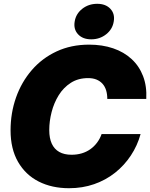

<svg xmlns="http://www.w3.org/2000/svg" viewBox="-20 -972 785 1003"><path d="M340.8 11.2Q251 11.2 182.1 -23.7Q113.3 -58.6 74.2 -126.5Q35.2 -194.3 35.2 -291Q35.2 -381.8 63.7 -462.6Q92.3 -543.5 146 -605.7Q199.7 -668 275.6 -703.4Q351.6 -738.8 445.3 -738.8Q514.6 -738.8 571.3 -719.5Q627.9 -700.2 667.7 -663.3Q707.5 -626.5 727.5 -574Q747.6 -521.5 744.1 -455.1H540.5Q540.5 -480.5 534.2 -500.7Q527.8 -521 515.1 -534.9Q502.4 -548.8 483.9 -556.4Q465.3 -564 440.4 -564Q388.2 -564 349.9 -539.3Q311.5 -514.6 286.6 -474.4Q261.7 -434.1 249.5 -386.2Q237.3 -338.4 237.3 -292.5Q237.3 -250 250.5 -221.4Q263.7 -192.9 289.6 -178.2Q315.4 -163.6 354 -163.6Q382.3 -163.6 407 -170.9Q431.6 -178.2 451.7 -192.4Q471.7 -206.5 486.8 -226.6Q502 -246.6 510.7 -271.5H714.4Q697.8 -211.4 663.6 -159.7Q629.4 -107.9 581.1 -69.6Q532.7 -31.2 471.9 -10Q411.1 11.2 340.8 11.2ZM456.5 -766.6Q412.1 -766.6 387.7 -793Q363.3 -819.3 370.1 -859.4Q376.5 -899.9 409.7 -926Q442.9 -952.1 487.8 -952.1Q532.2 -952.1 556.6 -926Q581.1 -899.9 574.2 -859.9Q567.9 -819.3 534.7 -793Q501.5 -766.6 456.5 -766.6Z"/></svg>

Font: Inter 28pt Black
Style: Italic
Weight: 900
Italic angle: -9.3988°
Designer: Rasmus Andersson
Foundry: rsms
Version: Version 4.001;git-66647c0bb